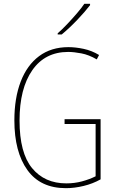

<svg xmlns="http://www.w3.org/2000/svg" viewBox="-20 -972 640 1002"><path d="M324 10Q191 10 123 -84.5Q55 -179 55 -344Q55 -460 88 -546Q121 -632 184 -679Q247 -726 337 -726Q374 -726 416.5 -717Q459 -708 497 -685L485 -662Q444 -686 404.5 -693.5Q365 -701 336 -701Q215 -701 148.5 -605.5Q82 -510 82 -343Q82 -174 147.5 -94.5Q213 -15 326 -15Q369 -15 408 -25.5Q447 -36 479 -52V-325H317V-350H505V-36Q464 -13 416 -1.5Q368 10 324 10ZM281 -798Q304 -818 330.5 -846Q357 -874 381.5 -902.5Q406 -931 420 -952H450V-945Q424 -911 383 -868Q342 -825 302 -792H281Z"/></svg>

Font: Noto Sans Mono Thin
Style: Regular
Weight: 100
Designer: Monotype Design Team
Foundry: Monotype Imaging Inc.
Version: Version 2.014